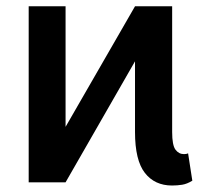

<svg xmlns="http://www.w3.org/2000/svg" viewBox="-20 -565 684 595"><path d="M513.1 9.9Q459.5 9.9 429 -29.1Q398.4 -68.2 398.4 -155.9V-375L183.2 0H68.9V-545.5H183.2V-171.9L398.4 -545.5H513.5V-155.9Q513.5 -115.1 523.8 -101.2Q534.1 -87.4 550.1 -87.4Q558.6 -87.4 562.9 -89.8L576 -5Q559.7 5 544.6 7.5Q529.5 9.9 513.1 9.9Z"/></svg>

Font: Linik Sans Medium
Style: Regular
Weight: 500
Designer: Rasmus Andersson (font), Cristiano Sobral (main changes)
Foundry: rsms
Version: Version 3.018;June 1, 2022;FontCreator 14.0.0.2814 64-bit; t